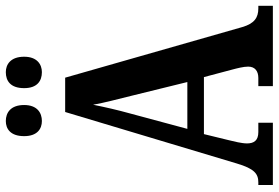

<svg xmlns="http://www.w3.org/2000/svg" viewBox="-169 -789 958 660"><g transform="rotate(-90 310.0 -459.0)"><path d="M392 -794C418 -794 445 -810 445 -855C445 -902 418 -918 392 -918C362 -918 337 -902 337 -855C337 -810 362 -794 392 -794ZM224 -794C252 -794 279 -810 279 -855C279 -902 252 -918 224 -918C197 -918 172 -902 172 -855C172 -810 197 -794 224 -794ZM4 0H218V-50H186C157 -50 147 -65 147 -89C147 -107 154 -135 158 -151L179 -237H375L401 -139C405 -124 411 -101 411 -85C411 -61 395 -50 372 -50H344V0H620V-50H611C579 -50 559 -64 547 -105L373 -714H255L78 -124C60 -63 42 -50 13 -50H4ZM197 -294 250 -491C262 -534 272 -578 280 -618C287 -578 299 -534 311 -485L358 -294Z"/></g></svg>

Font: Noto Serif Devanagari ExtraCondensed
Style: Bold
Weight: 700
Width: 2
Designer: Universal Thirst, Indian Type Foundry and the Monotype Design Team
Foundry: Monotype Imaging Inc.
Version: Version 2.004